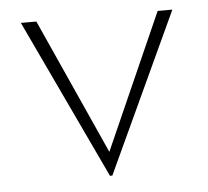

<svg xmlns="http://www.w3.org/2000/svg" viewBox="-38 -425 520 481"><g transform="rotate(-5 221.5 -184.5)"><path d="M220 16 31 -385H70L234 -21L214 -22L375 -385H412L226 16Z"/></g></svg>

Font: Josefin Sans ExtraLight
Style: Regular
Weight: 250
Designer: Santiago Orozco
Foundry: Typemade
Version: Version 2.000